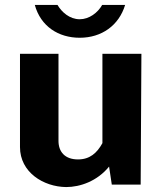

<svg xmlns="http://www.w3.org/2000/svg" viewBox="-20 -748 658 778"><path d="M248 10C305 10 374 -14 422 -73L433 0H550L553 -530H395V-168C373 -128 344 -102 296 -102C243 -102 217 -133 217 -177V-530H61V-152C61 -50 156 9 248 10ZM394 -728C376 -696 341 -670 303 -670C262 -670 230 -699 213 -728H121C145 -641 217 -595 303 -595C392 -595 462 -645 487 -728Z"/></svg>

Font: Cheyenne Sans
Style: Bold
Weight: 700
Designer: The Public Sans project authors (U.S. Web Design System), Libre Franklin designed by Pablo Impallari and Rodrigo Fuenzal
Foundry: The Cheyenne Sans Project Authors
Version: Version 2.007